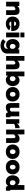

<svg xmlns="http://www.w3.org/2000/svg" viewBox="3310 -4080 993 7653"><g transform="rotate(90 3806.5 -253.5)"><path d="M577 0H387V-296Q387 -333 370.5 -351.5Q354 -370 329 -370Q304 -370 277 -348.5Q250 -327 238 -295V0H48V-526H219V-448Q276 -536 417 -536Q577 -536 577 -346Z M928 10Q795 10 717.5 -67.5Q640 -145 640 -256Q640 -376 716 -456Q792 -536 928 -536Q1063 -536 1139.5 -457Q1216 -378 1216 -263Q1216 -232 1211 -205H842Q845 -166 871.5 -146Q898 -126 934 -126Q966 -126 993 -140.5Q1020 -155 1029 -179L1190 -133Q1156 -68 1088.5 -29Q1021 10 928 10ZM838 -319H1012Q1008 -357 984.5 -379Q961 -401 925 -401Q889 -401 865.5 -379Q842 -357 838 -319Z M1278 -570V-730H1468V-570ZM1278 0V-526H1468V0Z M1537 -264Q1537 -382 1605.5 -459Q1674 -536 1782 -536Q1899 -536 1950 -448V-526H2115V-48Q2115 75 2027 149Q1939 223 1795 223Q1638 223 1539 122L1639 18Q1707 82 1795 82Q1852 82 1888.5 50Q1925 18 1925 -48V-82Q1903 -42 1860.5 -21Q1818 0 1766 0Q1665 0 1601 -75.5Q1537 -151 1537 -264ZM1925 -204V-298Q1911 -334 1883.5 -355Q1856 -376 1826 -376Q1786 -376 1758.5 -341.5Q1731 -307 1731 -259Q1731 -211 1760 -180.5Q1789 -150 1834 -150Q1887 -150 1925 -204Z M2740 0H2550V-296Q2550 -333 2533.5 -351.5Q2517 -370 2489 -370Q2468 -370 2441 -348.5Q2414 -327 2401 -295V0H2211V-730H2401V-448Q2458 -536 2575 -536Q2740 -536 2740 -346Z M2997 -82V0H2832V-730H3022V-448Q3068 -536 3186 -536Q3283 -536 3347 -457.5Q3411 -379 3411 -261Q3411 -144 3341.5 -67Q3272 10 3167 10Q3048 10 2997 -82ZM3216 -260Q3216 -308 3188.5 -342Q3161 -376 3120 -376Q3090 -376 3063 -354.5Q3036 -333 3022 -298V-204Q3060 -150 3112 -150Q3159 -150 3187.5 -180.5Q3216 -211 3216 -260Z M3450 -263Q3450 -378 3526.5 -457Q3603 -536 3738 -536Q3873 -536 3949.5 -457Q4026 -378 4026 -263Q4026 -149 3949.5 -69.5Q3873 10 3738 10Q3603 10 3526.5 -69.5Q3450 -149 3450 -263ZM3671 -180.5Q3697 -150 3738 -150Q3779 -150 3805 -180.5Q3831 -211 3831 -263Q3831 -315 3805 -345.5Q3779 -376 3738 -376Q3697 -376 3671 -345.5Q3645 -315 3645 -263Q3645 -211 3671 -180.5Z M4088 -180V-526H4278V-223Q4278 -189 4293.5 -169.5Q4309 -150 4336 -150Q4390 -150 4427 -204V-526H4617V-210Q4617 -183 4625 -172.5Q4633 -162 4653 -160V0Q4604 10 4573 10Q4476 10 4461 -63L4457 -82Q4388 10 4252 10Q4172 10 4130 -39Q4088 -88 4088 -180Z M5088 -364Q4962 -364 4921 -312V0H4731V-526H4905V-426Q4933 -478 4975 -507Q5017 -536 5064 -536Q5083 -536 5088 -535Z M5676 0H5486V-296Q5486 -333 5469.5 -351.5Q5453 -370 5425 -370Q5404 -370 5377 -348.5Q5350 -327 5337 -295V0H5147V-730H5337V-448Q5394 -536 5511 -536Q5676 -536 5676 -346Z M5739 -263Q5739 -378 5815.5 -457Q5892 -536 6027 -536Q6162 -536 6238.5 -457Q6315 -378 6315 -263Q6315 -149 6238.5 -69.5Q6162 10 6027 10Q5892 10 5815.5 -69.5Q5739 -149 5739 -263ZM5960 -180.5Q5986 -150 6027 -150Q6068 -150 6094 -180.5Q6120 -211 6120 -263Q6120 -315 6094 -345.5Q6068 -376 6027 -376Q5986 -376 5960 -345.5Q5934 -315 5934 -263Q5934 -211 5960 -180.5Z M6353 -263Q6353 -378 6429.5 -457Q6506 -536 6641 -536Q6776 -536 6852.5 -457Q6929 -378 6929 -263Q6929 -149 6852.5 -69.5Q6776 10 6641 10Q6506 10 6429.5 -69.5Q6353 -149 6353 -263ZM6574 -180.5Q6600 -150 6641 -150Q6682 -150 6708 -180.5Q6734 -211 6734 -263Q6734 -315 6708 -345.5Q6682 -376 6641 -376Q6600 -376 6574 -345.5Q6548 -315 6548 -263Q6548 -211 6574 -180.5Z M6968 -264Q6968 -381 7032.5 -458.5Q7097 -536 7198 -536Q7249 -536 7292 -512.5Q7335 -489 7357 -448V-730H7547V-210Q7547 -183 7555 -172.5Q7563 -162 7583 -160V0Q7534 10 7503 10Q7406 10 7391 -63L7387 -82Q7335 10 7216 10Q7107 10 7037.5 -66.5Q6968 -143 6968 -264ZM7358 -204V-298Q7344 -333 7317 -354.5Q7290 -376 7260 -376Q7219 -376 7191.5 -342Q7164 -308 7164 -260Q7164 -211 7192.5 -180.5Q7221 -150 7268 -150Q7320 -150 7358 -204Z"/></g></svg>

Font: Raleway-v4020 Black
Style: Regular
Weight: 900
Designer: Matt McInerney, Pablo Impallari, Rodrigo Fuenzalida
Foundry: Matt McInerney, Pablo Impallari, Rodrigo Fuenzalida
Version: Version 4.020;PS 004.020;hotconv 1.0.88;makeotf.lib2.5.64775